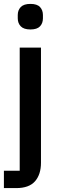

<svg xmlns="http://www.w3.org/2000/svg" viewBox="-23 -764 308 984"><path d="M78 111V-520H187V70Q187 130 156.5 165Q126 200 60 200H-3V111ZM133 -613Q99 -613 83.5 -629Q68 -645 68 -670V-687Q68 -712 83.5 -728Q99 -744 133 -744Q167 -744 182 -728Q197 -712 197 -687V-670Q197 -645 182 -629Q167 -613 133 -613Z"/></svg>

Font: IBM Plex Sans Medium
Style: Regular
Weight: 500
Designer: Mike Abbink, Paul van der Laan, Pieter van Rosmalen
Foundry: Bold Monday
Version: Version 3.201